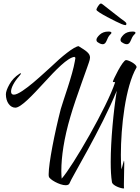

<svg xmlns="http://www.w3.org/2000/svg" viewBox="-20 -1032 786 1077"><path d="M684 -891C687 -891 689 -894 689 -899C689 -903 685 -908 678 -913C666 -920 565 -1001 559 -1005C551 -1012 549 -1012 545 -1012C537 -1012 521 -984 521 -979C521 -978 521 -977 521 -977C521 -965 635 -908 662 -897C672 -893 679 -891 684 -891ZM691 -784C715 -784 712 -819 734 -839C738 -842 740 -845 740 -848C740 -853 734 -855 723 -855C702 -855 686 -849 674 -838C662 -826 656 -816 656 -809C656 -802 659 -797 665 -794C675 -787 684 -784 691 -784ZM556 -784C580 -784 577 -819 599 -839C603 -842 605 -845 605 -848C605 -853 599 -855 588 -855C568 -855 552 -849 540 -838C527 -826 521 -816 521 -809C521 -802 524 -797 530 -794C540 -787 549 -784 556 -784ZM672 25C675 25 676 25 676 24C675 21 675 12 675 1C675 -32 677 -90 677 -115C677 -126 676 -131 675 -131C674 -131 668 -102 661 -82C659 -106 658 -133 658 -163C658 -319 683 -546 746 -654V-656C746 -672 702 -695 687 -695C668 -695 613 -581 613 -574C613 -572 617 -571 626 -571C582 -435 388 -99 326 -30C325 -43 324 -58 324 -73C324 -152 339 -257 375 -378C405 -483 480 -679 483 -696C484 -701 485 -706 485 -709C485 -734 461 -748 421 -773C395 -771 325 -714 266 -657C239 -634 103 -501 58 -501C47 -501 42 -507 42 -519C42 -538 57 -570 86 -603C94 -612 98 -618 98 -620C98 -621 97 -621 96 -621C95 -621 92 -620 89 -618C64 -602 46 -582 33 -559C20 -536 13 -517 13 -503C13 -459 37 -428 66 -428C97 -428 161 -496 227 -568C293 -640 359 -709 398 -713C401 -708 403 -710 403 -707C403 -707 402 -701 400 -689C387 -611 334 -467 321 -421C286 -285 253 -116 253 -55C253 -50 253 -45 254 -42C256 -26 315 7 348 7C361 7 368 3 371 -6C378 -29 549 -311 635 -523C617 -412 601 -244 601 -123C601 -79 603 -41 608 -10C612 10 659 25 672 25Z"/></svg>

Font: Comforter
Style: Regular
Weight: 400
Designer: Robert E. Leuschke
Foundry: Robert E. Leuschke
Version: Version 1.013; ttfautohint (v1.8.3)